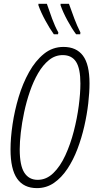

<svg xmlns="http://www.w3.org/2000/svg" viewBox="-20 -968 503 998"><path d="M171.9 9.8Q103.5 9.8 69.1 -39.3Q34.7 -88.4 34.7 -191.4Q34.7 -250 45.2 -321.3Q55.7 -392.6 76.9 -463.4Q98.1 -534.2 131.1 -593.3Q164.1 -652.3 208.5 -688.2Q252.9 -724.1 310.1 -724.1Q377 -724.1 411.1 -678.7Q445.3 -633.3 445.3 -534.2Q445.3 -488.3 438.7 -430.7Q432.1 -373 418.2 -312Q404.3 -251 382.6 -193.6Q360.8 -136.2 330.3 -90.3Q299.8 -44.4 260.5 -17.3Q221.2 9.8 171.9 9.8ZM175.8 -33.2Q221.2 -33.2 257.3 -68.4Q293.5 -103.5 319.8 -160.9Q346.2 -218.3 363.5 -285.6Q380.9 -353 389.4 -418.2Q397.9 -483.4 397.9 -533.7Q397.9 -611.3 375.5 -646.5Q353 -681.6 306.2 -681.6Q266.6 -681.6 234.9 -656Q203.1 -630.4 178.2 -587.6Q153.3 -544.9 135.3 -492.2Q117.2 -439.5 105.5 -384.3Q93.8 -329.1 88.1 -279.1Q82.5 -229 82.5 -191.9Q82.5 -107.9 106.4 -70.6Q130.4 -33.2 175.8 -33.2ZM375.5 -790Q353.5 -819.3 330.6 -861.6Q307.6 -903.8 294.9 -940.4V-948.2H338.4Q352.5 -907.7 366.5 -871.1Q380.4 -834.5 397.9 -799.3L397 -790ZM259.8 -790Q238.8 -818.8 215.6 -861.6Q192.4 -904.3 179.7 -940.4V-948.2H223.6Q236.8 -909.2 251 -870.6Q265.1 -832 283.2 -799.3L281.7 -790Z"/></svg>

Font: Open Sans Condensed Light
Style: Italic
Weight: 300
Width: 3
Italic angle: -12°
Designer: Monotype Design Team
Foundry: Monotype Imaging Inc.
Version: Version 3.000; ttfautohint (v1.8.4)